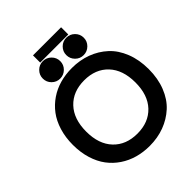

<svg xmlns="http://www.w3.org/2000/svg" viewBox="-271 -1148 1324 1324"><g transform="rotate(-45 391.0 -485.5)"><path d="M410.2 -740.2Q487.3 -740.2 553.7 -715.6Q620.1 -690.9 670.9 -644.3Q721.7 -597.7 750.7 -524.4Q779.8 -451.2 779.8 -359.9Q779.8 -268.6 750.7 -195.3Q721.7 -122.1 670.9 -75.7Q620.1 -29.3 553.7 -4.6Q487.3 20 410.2 20Q348.6 20 293.7 4.6Q238.8 -10.7 192.1 -42Q145.5 -73.2 111.8 -117.9Q78.1 -162.6 59.1 -224.6Q40 -286.6 40 -359.9Q40 -433.1 59.1 -495.1Q78.1 -557.1 111.8 -601.8Q145.5 -646.5 191.9 -678Q238.3 -709.5 293.5 -724.9Q348.6 -740.2 410.2 -740.2ZM235.1 -551.3Q169.9 -482.4 169.9 -359.9Q169.9 -237.3 235.1 -168.7Q300.3 -100.1 410.2 -100.1Q520 -100.1 585 -168.7Q649.9 -237.3 649.9 -359.9Q649.9 -482.4 585 -551.3Q520 -620.1 410.2 -620.1Q300.3 -620.1 235.1 -551.3ZM241.7 -770Q216.8 -794.9 216.8 -830.1Q216.8 -865.2 241.7 -890.1Q266.6 -915 301.8 -915Q336.9 -915 362.1 -890.1Q387.2 -865.2 387.2 -830.1Q387.2 -794.9 362.1 -770Q336.9 -745.1 301.8 -745.1Q266.6 -745.1 241.7 -770ZM470.7 -770Q445.8 -794.9 445.8 -830.1Q445.8 -865.2 470.7 -890.1Q495.6 -915 530.8 -915Q565.9 -915 591.1 -890.1Q616.2 -865.2 616.2 -830.1Q616.2 -794.9 591.1 -770Q565.9 -745.1 530.8 -745.1Q495.6 -745.1 470.7 -770ZM556.2 -991.2V-920.9H282.2V-991.2Z"/></g></svg>

Font: Miedinger*
Style: Bold
Weight: 700
Version: Version 001.000